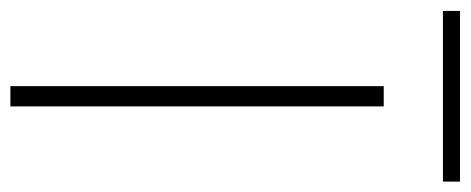

<svg xmlns="http://www.w3.org/2000/svg" viewBox="-330 -602 883 360"><g transform="rotate(90 111.0 -421.5)"><path d="M-49 -843H271V-811H-49ZM92 -700H130V0H92Z"/></g></svg>

Font: Albert Sans ExtraLight
Style: Regular
Weight: 250
Designer: Andreas Rasmussen
Foundry: a.Foundry
Version: Version 1.025